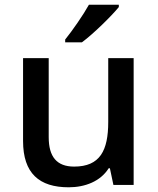

<svg xmlns="http://www.w3.org/2000/svg" viewBox="-20 -786 671 816"><path d="M485 -756V-766H358C333 -721 287 -655 257 -618V-606H328C377 -642 455 -719 485 -756ZM548 -539H440V-268C440 -146 405 -78 295 -78C221 -78 187 -120 187 -203V-539H78V-187C78 -49 147 10 272 10C341 10 407 -15 442 -71H447L462 0H548Z"/></svg>

Font: Noto Sans Balinese Medium
Style: Regular
Weight: 500
Designer: Aditya Bayu, David Williams
Foundry: David Williams
Version: Version 2.005